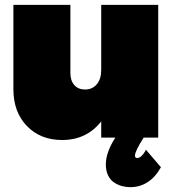

<svg xmlns="http://www.w3.org/2000/svg" viewBox="-20 -567 710 791"><path d="M35.2 -199.2V-546.9H270V-266.1Q270 -234.4 286.4 -216.3Q302.7 -198.2 330.1 -198.2Q360.8 -198.2 378.9 -220Q397 -241.7 397 -278.8V-546.9H631.8V0H571.8Q536.1 55.7 536.1 74.2Q536.1 84 544.9 84Q561.5 84 578.1 56.2L581.1 49.8L643.1 122.1L641.1 125Q619.6 163.6 587.6 183.8Q555.7 204.1 517.1 204.1Q499.5 204.1 482.9 199.7Q466.3 195.3 450.7 185.3Q435.1 175.3 425.5 156Q416 136.7 416 110.8Q416 60.5 455.1 0H397V-66.9Q336.9 9.8 235.8 9.8Q146.5 9.8 90.8 -47.9Q35.2 -105.5 35.2 -199.2Z"/></svg>

Font: Trueno UltraBlack
Style: Regular
Weight: 950
Designer: Julieta Ulanovsky
Foundry: Julieta Ulanovsky
Version: Version 3.001b | FøM Fix